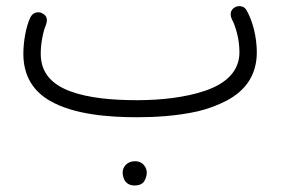

<svg xmlns="http://www.w3.org/2000/svg" viewBox="-20 -353 910 610"><path d="M54.2 -182.1C54.2 -109.4 87.9 -61.5 139.6 -32.2C216.3 11.7 328.6 19.5 415.5 19.5C468.8 19.5 539.1 16.1 606.9 1C640.6 -6.8 671.9 -18.6 700.7 -33.7C757.8 -64 795.9 -112.3 795.9 -187C795.9 -235.4 782.7 -286.6 763.7 -319.8C756.3 -333 745.1 -333.5 739.7 -333.5C735.4 -333.5 731 -332.5 726.6 -330.1C717.3 -324.7 712.9 -317.4 712.9 -308.1C712.9 -303.2 713.9 -297.9 716.3 -292.5C722.7 -281.7 728 -266.1 733.4 -246.1C738.3 -226.1 740.7 -206.1 740.7 -187C740.7 -126.5 698.2 -87.9 633.8 -65.4C569.3 -43 489.7 -34.7 415.5 -34.7C336.9 -34.7 261.2 -41.5 203.1 -63C145 -84.5 109.4 -121.6 109.4 -182.1C109.4 -197.3 110.8 -214.4 114.3 -232.4C117.7 -250.5 121.6 -264.2 126 -273.9C127.9 -279.3 128.9 -284.2 128.9 -288.6C128.9 -298.8 124 -306.2 113.8 -311C109.9 -313 106 -314 102.1 -314C95.7 -314 84 -312 76.7 -298.3C62.5 -268.6 54.2 -221.2 54.2 -182.1ZM369.6 194.8C369.6 201.2 370.6 207 372.6 212.4C376.5 224.6 387.2 236.3 407.2 236.3C422.4 236.3 433.1 231.4 438.5 222.2C443.8 212.9 446.3 204.1 446.3 195.8C446.3 188.5 444.3 182.1 440.4 175.8C433.1 164.6 422.4 159.2 408.2 159.2C384.3 159.2 369.6 177.2 369.6 194.8Z"/></svg>

Font: Mikhak Light
Style: Regular
Weight: 300
Designer: Amin Abedi
Version: Version 3.2